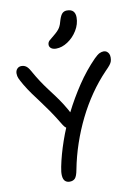

<svg xmlns="http://www.w3.org/2000/svg" viewBox="-106 -1058 816 1140"><g transform="rotate(-10 302.0 -488.0)"><path d="M220 14Q203 14 192.5 4Q182 -6 180 -27.5Q178 -49 185 -82Q199 -152 226.5 -231.5Q254 -311 294 -390.5Q334 -470 384 -545Q434 -620 494 -681Q514 -701 527 -707Q540 -713 552 -713Q562 -713 569.5 -708Q577 -703 582 -694Q587 -685 587 -671Q587 -658 584 -648Q581 -638 572 -626.5Q563 -615 544 -596Q493 -543 449.5 -480Q406 -417 371.5 -347Q337 -277 311.5 -202Q286 -127 271 -49Q264 -11 252.5 1.5Q241 14 220 14ZM281 -296Q267 -296 256 -304Q245 -312 237 -325Q204 -380 178 -417.5Q152 -455 130.5 -483.5Q109 -512 89 -539.5Q69 -567 48 -602Q32 -630 26 -643.5Q20 -657 20 -673Q20 -690 30 -701Q40 -712 56 -712Q72 -712 84 -703.5Q96 -695 107 -675Q130 -634 149.5 -604.5Q169 -575 187.5 -550.5Q206 -526 225 -500.5Q244 -475 264.5 -443Q285 -411 308 -365Q313 -356 314.5 -344Q316 -332 313 -321Q310 -310 302.5 -303Q295 -296 281 -296ZM278 -778Q259 -778 248 -786.5Q237 -795 237 -808Q237 -823 248 -833Q259 -843 278 -858Q304 -879 314.5 -896Q325 -913 332 -942Q341 -970 352 -980Q363 -990 379 -990Q405 -990 417 -977Q429 -964 429 -940Q429 -899 406 -861.5Q383 -824 348 -801Q313 -778 278 -778Z"/></g></svg>

Font: Shantell Sans Light
Style: Regular
Weight: 400
Version: Version 1.011;[c5ecc13dd]